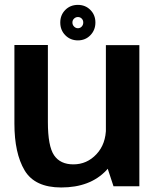

<svg xmlns="http://www.w3.org/2000/svg" viewBox="-20 -782 665 806"><path d="M456.5 0H565V-592.5H424.5V-97ZM181 -593H40.5V-263Q40.5 -139 83.2 -67Q126 5 237 5Q358 5 426 -66.5Q494 -138 494 -214L425 -246.5Q425 -177.5 385 -134.8Q345 -92 288 -92Q233 -92 207 -130.2Q181 -168.5 181 -269.5ZM307 -612.5Q338.5 -612.5 359.5 -634.2Q380.5 -656 380.5 -687.5Q380.5 -719 359.5 -740.2Q338.5 -761.5 307 -761.5Q275 -761.5 254 -740.2Q233 -719 233 -687.5Q233 -655.5 254.2 -634Q275.5 -612.5 307 -612.5ZM307 -663.5Q298 -663.5 291 -670.5Q284 -677.5 284 -687.5Q284 -697.5 291 -704Q298 -710.5 307 -710.5Q316.5 -710.5 323 -704Q329.5 -697.5 329.5 -687.5Q329.5 -677.5 323 -670.5Q316.5 -663.5 307 -663.5Z"/></svg>

Font: Anybody Thin SemiBold
Style: Regular
Weight: 600
Version: Version 1.113;gftools[0.9.25]